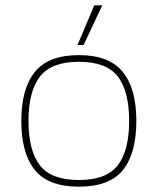

<svg xmlns="http://www.w3.org/2000/svg" viewBox="-20 -691 592 721"><path d="M271 -522 334 -671H364L294 -522ZM276 10Q161 10 110.5 -53Q60 -116 60 -237Q60 -358 111 -421Q162 -484 276 -484Q390 -484 441 -421Q492 -358 492 -237Q492 -116 442 -53Q392 10 276 10ZM276 -15Q380 -15 422.5 -70.5Q465 -126 465 -237Q465 -348 422.5 -403.5Q380 -459 276 -459Q173 -459 130 -403.5Q87 -348 87 -237Q87 -126 129.5 -70.5Q172 -15 276 -15Z"/></svg>

Font: Kanit Thin
Style: Regular
Weight: 250
Designer: Katatrad Team
Foundry: CadsonDemak
Version: Version 2.000; ttfautohint (v1.8.3)